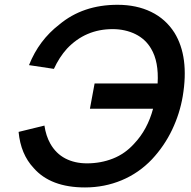

<svg xmlns="http://www.w3.org/2000/svg" viewBox="-20 -786 816 821"><path d="M761.5 -375Q749 -300.5 716 -231.2Q683 -162 630 -105Q574 -46 500.2 -15.2Q426.5 15.5 343.5 15.5Q196.5 15.5 124 -67.5Q68.5 -126.5 59.5 -222L170 -249Q176.5 -205 195 -172Q219 -129.5 259.2 -108.5Q299.5 -87.5 352 -87.5Q411 -87.5 463 -108Q515 -128.5 554 -172Q610.5 -231.5 634.5 -321H364.5L384.5 -429H654Q659.5 -522.5 626 -578Q614.5 -598 597.5 -613.8Q580.5 -629.5 559.2 -640Q538 -650.5 513.2 -656Q488.5 -661.5 461.5 -661.5Q345.5 -661.5 266.5 -578Q233.5 -541.5 210.5 -491.5L104 -507.5Q125.5 -561.5 157.8 -604.5Q190 -647.5 233.5 -681Q334.5 -765.5 482.5 -765.5Q564 -765.5 626.2 -735.2Q688.5 -705 726 -646Q789.5 -543 761.5 -375Z"/></svg>

Font: Russisch Sans SemiBold
Style: Italic
Weight: 600
Width: 4
Italic angle: -10°
Designer: Michael Sharanda (font) & Cristiano Sobral (main changes)
Foundry: Michael Sharanda
Version: Version 2.00;September 8, 2020;FontCreator 13.0.0.2681 64-bi